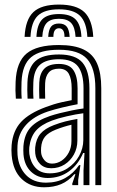

<svg xmlns="http://www.w3.org/2000/svg" viewBox="-20 -805 508 835"><path d="M394.7 0V-421.1Q394.7 -508.3 358.8 -548.5Q323 -588.6 236.4 -588.6Q154.7 -588.6 115.7 -556.5Q76.7 -524.4 73.6 -448.2Q73 -430.6 73 -412.5Q72.9 -394.4 74.4 -376H48.9Q47.4 -395.8 47.2 -412.1Q47.1 -428.3 47.9 -449.2Q51.4 -535.6 95.8 -572.4Q140.3 -609.2 236.4 -609.2Q303.8 -609.2 344.2 -589.4Q384.5 -569.7 402.4 -528.2Q420.4 -486.7 420.4 -421.1V0ZM196.3 -51.2Q240.1 -51.2 272.8 -72.4Q305.6 -93.6 323.9 -126.8Q342.3 -160 342.3 -195.8V-312.5Q309.6 -308.3 270.4 -299.2Q231.2 -290.2 205.8 -280.6Q158.8 -262.8 135.8 -236.2Q112.9 -209.5 107.4 -165Q106.7 -157.9 106.8 -149.6Q107 -141.3 107.6 -135.3Q112.8 -98.4 134.9 -74.8Q156.9 -51.2 196.3 -51.2ZM202.5 -73.3Q172 -73.3 154 -92.2Q136 -111 133.3 -137.7Q132.5 -145.4 132.6 -151.9Q132.6 -158.4 133.1 -164.3Q136.8 -201.1 155.9 -223.5Q175 -245.9 214 -260.8Q240.3 -270.8 263.9 -276.8Q287.4 -282.7 316.5 -287.7V-193.5Q316.5 -160.5 301.4 -133.1Q286.4 -105.7 260.7 -89.5Q234.9 -73.3 202.5 -73.3ZM206.1 -93.5Q228.9 -93.5 248.1 -106.4Q267.3 -119.4 279 -141.6Q290.7 -163.7 290.7 -191.3V-262.5Q274.3 -258.7 257.4 -253.4Q240.6 -248.2 222.4 -241.1Q190.3 -228.3 175.6 -210.4Q160.9 -192.5 158.8 -162.9Q158.2 -155.1 158.4 -149.7Q158.6 -144.3 159 -139.6Q160.9 -123.2 173.1 -108.4Q185.2 -93.5 206.1 -93.5ZM171.9 9.5Q112.8 9.5 74.8 -26.3Q36.7 -62 30.8 -129.1Q29.8 -140.9 29.7 -152.1Q29.7 -163.3 30.6 -174.4Q36.1 -235.9 71.2 -274.2Q106.3 -312.5 180.3 -339.8Q197.6 -346.3 213.9 -351.3Q230.1 -356.3 248.9 -360.6Q267.6 -365 291.7 -369.4V-421.2Q291.7 -461.1 279.4 -483.7Q267.1 -506.3 236.4 -506.3Q205.9 -506.3 191.8 -489.6Q177.6 -472.8 176.3 -443.3Q176 -435.6 175.8 -415.9Q175.6 -396.2 176.5 -376H151Q150 -398.3 150.2 -416Q150.5 -433.8 150.8 -445.8Q152.4 -485.2 172.4 -506Q192.5 -526.9 236.4 -526.9Q281.4 -526.9 299.4 -499.6Q317.4 -472.4 317.4 -421.2V-351.7Q284.8 -345.7 250.8 -337.5Q216.8 -329.4 188.9 -320.3Q126.7 -299.5 93 -261.7Q59.2 -223.9 56.1 -172.1Q55.7 -163.2 55.6 -152Q55.5 -140.7 56.3 -131.3Q61 -76.9 93.3 -43.7Q125.6 -10.6 179.8 -10.6Q227.7 -10.6 263.4 -30.6Q299.2 -50.6 323.9 -86.8H329.7L320 -22.1V0H294.6L294.1 -5.9L308 -47.4H303.2Q278 -17.8 245.8 -4.2Q213.6 9.5 171.9 9.5ZM343.2 0.2V-63.8L347.5 -139.7H341.6Q320.2 -89.4 280.3 -60.1Q240.3 -30.8 187.2 -30.9Q143.5 -31.1 114.8 -58.5Q86.1 -85.8 82.1 -133.3Q81.4 -141.3 81.4 -151.7Q81.4 -162 81.9 -169.9Q86.3 -222.7 114.3 -252.3Q142.3 -281.8 197.4 -300.5Q214.8 -306.4 240.3 -312.9Q265.8 -319.3 293.1 -324.9Q320.4 -330.4 343.2 -333.4V-421.1Q343.2 -484.2 319.4 -515.8Q295.6 -547.4 236.4 -547.4Q181.5 -547.4 154.3 -523.7Q127.2 -500 125 -446.4Q124.5 -431.8 124.3 -413.6Q124.2 -395.5 125.5 -376H99.9Q98.7 -396 98.7 -414.2Q98.7 -432.3 99.3 -446.9Q101.9 -510.7 134.2 -539.4Q166.4 -568.1 236.4 -568.1Q309 -568.1 339 -532.3Q368.9 -496.4 368.9 -421.1V0.2ZM236.3 -785.1Q311.9 -785.1 346.6 -752.5Q381.3 -719.9 385.6 -644.6H359.9Q356.4 -708.9 327.6 -736.7Q298.9 -764.4 236.3 -764.4Q173.3 -764.4 144.5 -736.7Q115.7 -708.9 112.6 -644.6H86.9Q90.6 -719.9 125.3 -752.5Q159.9 -785.1 236.3 -785.1ZM236.3 -743.9Q285.8 -743.9 308.5 -720.9Q331.3 -697.9 334.2 -644.6H308.6Q306.2 -686.7 289.4 -705Q272.7 -723.3 236.3 -723.3Q199.7 -723.3 182.9 -705Q166.1 -686.7 163.9 -644.6H138.4Q141 -697.9 163.7 -720.9Q186.4 -743.9 236.3 -743.9ZM236.3 -702.7Q259.4 -702.7 270.2 -689.2Q281.1 -675.7 282.9 -644.6H260.4Q260.6 -664.6 254.1 -673.4Q247.7 -682.1 236.3 -682.1Q225.1 -682.1 218.6 -673.4Q212.1 -664.6 212.2 -644.6H189.6Q191.3 -675.7 202.1 -689.2Q212.8 -702.7 236.3 -702.7Z"/></svg>

Font: Big Shoulders Inline Text SC Thin
Style: Regular
Weight: 100
Designer: Patric King
Foundry: XO Type Co
Version: Version 2.002